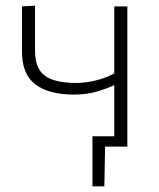

<svg xmlns="http://www.w3.org/2000/svg" viewBox="-20 -517 559 677"><path d="M306 140V-36.5H383V-217Q359 -205.5 322.8 -194.5Q286.5 -183.5 241 -183.5Q152.5 -183.5 105 -219.2Q57.5 -255 57.5 -335V-494.5L103.5 -497V-338.5Q103.5 -275.5 138.2 -250Q173 -224.5 248.5 -224.5Q280.5 -224.5 316.5 -233Q352.5 -241.5 383 -258.5V-494.5H429V0H350.5L348 140Z"/></svg>

Font: Commissioner ExtraLight
Style: Regular
Weight: 200
Designer: Kostas Bartsokas
Foundry: Kostas Bartsokas
Version: Version 1.000; ttfautohint (v1.8.3)